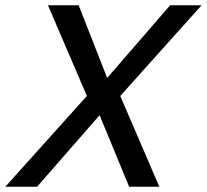

<svg xmlns="http://www.w3.org/2000/svg" viewBox="-52 -710 786 730"><path d="M-31.7 0 278.3 -345.2 130.4 -689.9H247.1L355.5 -413.6L594.7 -689.9H714.4L405.3 -345.2L553.7 0H439L326.7 -272L88.9 0Z"/></svg>

Font: HK Grotesk Medium Italic
Style: Regular
Weight: 500
Italic angle: -13°
Designer: Alfredo Marco Pradil and Stefan Peev
Foundry: Hanken Design Co.
Version: Version 1.000;PS 001.000;hotconv 1.0.88;makeotf.lib2.5.64775